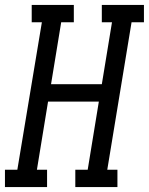

<svg xmlns="http://www.w3.org/2000/svg" viewBox="-46 -755 601 775"><path d="M-26 0V-70H24L123 -665H82V-735H252V-665H201L160 -415H365L406 -665H365V-735H535V-665H485L387 -70H428V0H258V-70H308L353 -345H148L103 -70H144V0Z"/></svg>

Font: Iosevka Curly Slab Oblique
Style: Regular
Weight: 400
Italic angle: -9°
Monospace: yes
Designer: Belleve Invis
Foundry: Belleve Invis
Version: Version 11.1.0; ttfautohint (v1.8.3)